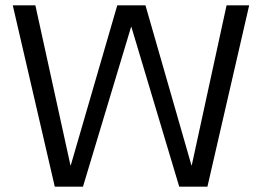

<svg xmlns="http://www.w3.org/2000/svg" viewBox="-20 -702 986 722"><path d="M28 -682H113L245 -80H246L421 -682H527L700 -80H701L832 -682H917L760 0H654L474 -601H473L292 0H186Z"/></svg>

Font: Actor
Style: Regular
Weight: 400
Designer: Thomas Junold
Foundry: Thomas Junold
Version: Version 1.001